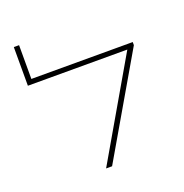

<svg xmlns="http://www.w3.org/2000/svg" viewBox="-133 -870 949 989"><g transform="rotate(-20 341.0 -375.0)"><path d="M604.5 -538.1H48.8V-750H77.6V-564.9H633.3ZM633.3 -547.9 314.5 0H281.7L609.4 -564.9H633.3Z"/></g></svg>

Font: Heebo Thin
Style: Regular
Weight: 250
Designer: Oded Ezer
Foundry: Ezer Type House
Version: Version 3.100